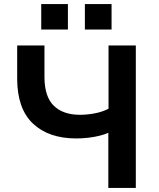

<svg xmlns="http://www.w3.org/2000/svg" viewBox="-20 -930 785 950"><path d="M516 0V-273Q499 -265 473 -258.5Q447 -252 417 -248.5Q387 -245 358 -245Q220 -245 142.5 -319Q65 -393 65 -541V-705H200V-550Q200 -452 246 -407Q292 -362 376 -362Q410 -362 448 -369Q486 -376 517 -392V-705H652V0ZM400 -784V-910H532V-784ZM184 -784V-910H316V-784Z"/></svg>

Font: Nunito Sans 8pt
Style: Bold
Weight: 700
Version: Version 3.101;gftools[0.9.27]